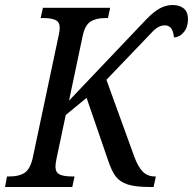

<svg xmlns="http://www.w3.org/2000/svg" viewBox="-39 -745 769 765"><path d="M-11 -42H1Q37 -42 59 -56.5Q81 -71 91 -114L195 -605Q199 -623 199 -634Q199 -657 182.5 -665Q166 -673 135 -673H123L132 -714H400L391 -673H379Q343 -673 321 -658.5Q299 -644 290 -600L236 -344L544 -668Q574 -699 598.5 -712Q623 -725 649 -725Q677 -725 693.5 -711Q710 -697 710 -669Q710 -637 693.5 -617Q677 -597 654 -596Q650 -644 618 -644Q592 -644 568 -618L385 -427L496 -121Q511 -80 530 -61Q549 -42 578 -42H582L573 0H556Q501 0 470 -10Q439 -20 422.5 -41.5Q406 -63 392 -105L306 -355L223 -287L186 -112Q182 -92 182 -81Q182 -58 198.5 -50Q215 -42 246 -42H258L249 0H-19Z"/></svg>

Font: Noto Serif Narrow
Style: Italic
Weight: 400
Width: 4
Italic angle: -12°
Designer: Monotype Design Team
Foundry: Monotype Imaging Inc.
Version: Version 1.001